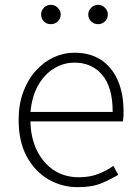

<svg xmlns="http://www.w3.org/2000/svg" viewBox="-20 -761 573 794"><path d="M302 13Q235 13 179 -20Q123 -53 90 -115Q57 -177 57 -264Q57 -329 76 -380.5Q95 -432 128 -468.5Q161 -505 202 -524Q243 -543 288 -543Q351 -543 396 -514.5Q441 -486 466 -431Q491 -376 491 -298Q491 -289 490.5 -279.5Q490 -270 488 -259H106Q107 -192 132 -140Q157 -88 201.5 -58Q246 -28 306 -28Q350 -28 384.5 -41Q419 -54 449 -75L469 -38Q437 -19 399 -3Q361 13 302 13ZM106 -298H446Q446 -400 403 -451Q360 -502 288 -502Q243 -502 203.5 -478Q164 -454 138 -408.5Q112 -363 106 -298ZM190 -661Q173 -661 161.5 -672.5Q150 -684 150 -701Q150 -717 161.5 -729Q173 -741 190 -741Q207 -741 219 -729Q231 -717 231 -701Q231 -684 219 -672.5Q207 -661 190 -661ZM386 -661Q369 -661 357 -672.5Q345 -684 345 -701Q345 -717 357 -729Q369 -741 386 -741Q402 -741 414 -729Q426 -717 426 -701Q426 -684 414 -672.5Q402 -661 386 -661Z"/></svg>

Font: Noto Sans SC Thin ExtraLight
Style: Regular
Weight: 250
Version: Version 2.004-H2;hotconv 1.0.118;makeotfexe 2.5.65603